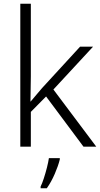

<svg xmlns="http://www.w3.org/2000/svg" viewBox="-20 -780 534 1021"><path d="M144 -374Q144 -342 143 -307.5Q142 -273 142 -240H143Q156 -255 172.5 -275Q189 -295 204 -312L406 -532H475L264 -304L492 0H424L225 -267L144 -185V0H88V-760H144ZM298 68Q290 101 271.5 144Q253 187 229 221H196V212Q204 196 213 168.5Q222 141 229.5 111.5Q237 82 240 61H298Z"/></svg>

Font: Noto Sans Arabic Light
Style: Regular
Weight: 300
Designer: Monotype Design Team, Nadine Chahine, Nizar Qandah and Khaled Hosny
Foundry: Monotype Imaging Inc.
Version: Version 2.012; ttfautohint (v1.8.4.7-5d5b)